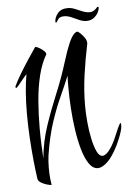

<svg xmlns="http://www.w3.org/2000/svg" viewBox="-59 -891 648 956"><g transform="rotate(-5 265.5 -413.0)"><path d="M156 22Q150 22 135 17.5Q120 13 107 5Q94 -3 92 -13Q86 -54 80.5 -108.5Q75 -163 71.5 -223.5Q68 -284 68 -342Q68 -399 72 -450Q76 -501 83 -538Q74 -529 62 -514Q50 -499 39.5 -486.5Q29 -474 26 -474Q23 -474 23 -479V-482Q35 -508 55 -541.5Q75 -575 97 -608.5Q119 -642 137 -668Q137 -669 140 -669Q146 -669 158 -662Q170 -655 180 -646Q190 -637 190 -629V-628Q165 -586 150.5 -527.5Q136 -469 130.5 -401.5Q125 -334 125 -264Q125 -225 126.5 -187Q128 -149 130 -113Q138 -196 164 -273.5Q190 -351 222 -427.5Q254 -504 279 -585Q297 -643 310.5 -673.5Q324 -704 335 -715.5Q346 -727 354 -727Q357 -727 367.5 -717.5Q378 -708 388 -694Q398 -680 398 -666Q398 -661 397 -659Q382 -588 371 -510.5Q360 -433 360 -355Q360 -318 364 -274Q368 -230 376.5 -190Q385 -150 397 -125Q409 -100 425 -100Q436 -100 450.5 -114Q465 -128 481 -158Q488 -170 497.5 -193.5Q507 -217 516 -236Q525 -255 528 -255Q531 -255 531 -243Q531 -230 525 -211Q519 -192 511.5 -174.5Q504 -157 500 -148Q471 -90 444.5 -65.5Q418 -41 397 -41Q372 -41 353 -68.5Q334 -96 321 -141Q308 -186 300 -240.5Q292 -295 288.5 -350.5Q285 -406 285 -453Q285 -468 285 -483Q285 -498 286 -513Q267 -466 242.5 -412.5Q218 -359 195 -290Q172 -221 157 -126Q155 -111 154 -95.5Q153 -80 153 -64Q153 -34 155.5 -10Q158 14 160 21Q160 22 156 22ZM404 -776Q386 -776 367.5 -784.5Q349 -793 330.5 -801Q312 -809 294 -809Q273 -809 265 -797.5Q257 -786 254 -781Q249 -781 249 -784Q249 -807 266 -827.5Q283 -848 316 -848Q334 -848 352 -840.5Q370 -833 388 -825.5Q406 -818 423 -818Q435 -818 445.5 -824.5Q456 -831 463 -841Q470 -841 470 -838Q470 -827 462.5 -812.5Q455 -798 440.5 -787Q426 -776 404 -776Z"/></g></svg>

Font: Comforter
Style: Regular
Weight: 400
Designer: Robert E. Leuschke
Foundry: Robert E. Leuschke
Version: Version 1.013; ttfautohint (v1.8.3)